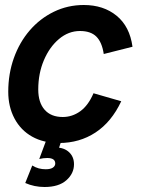

<svg xmlns="http://www.w3.org/2000/svg" viewBox="-20 -561 574 768"><path d="M216 11Q154 11 108.5 -14.5Q63 -40 38 -87Q13 -134 13 -194Q13 -266 35.5 -329Q58 -392 99 -439.5Q140 -487 195.5 -514Q251 -541 315 -541Q394 -541 446.5 -498Q499 -455 510 -374L395 -345Q388 -392 365.5 -414.5Q343 -437 300 -437Q254 -437 216 -405Q178 -373 155.5 -320Q133 -267 133 -203Q133 -151 158.5 -122Q184 -93 231 -93Q269 -93 301 -116Q333 -139 354 -188L465 -156Q426 -73 362 -31Q298 11 216 11ZM158 187Q138 187 118.5 183Q99 179 81 171L109 101Q122 109 135 112.5Q148 116 163 116Q182 116 191.5 109.5Q201 103 201 93Q201 71 169 71Q160 71 153 72Q146 73 137 75L169 -11L229 -9L212 43L203 29Q236 29 256 47.5Q276 66 276 96Q276 133 245.5 160Q215 187 158 187Z"/></svg>

Font: Radio Canada Big Medium
Style: Italic
Weight: 500
Italic angle: -12°
Designer: Étienne Aubert Bonn
Foundry: Coppers and Brasses
Version: Version 1.001